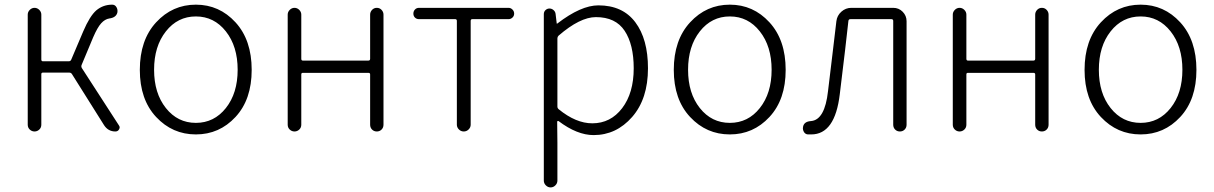

<svg xmlns="http://www.w3.org/2000/svg" viewBox="-20 -567 5235 828"><path d="M332 -287.1Q329.1 -280.3 333 -273.4L492.2 -27.3Q496.1 -22.5 496.1 -17.6Q496.1 -13.7 493.2 -8.8Q488.3 0 477.5 0Q446.3 0 428.7 -27.3L290 -248Q286.1 -253.9 278.3 -253.9H165Q158.2 -253.9 158.2 -247.1V-29.3Q158.2 -16.6 149.4 -8.3Q140.6 0 128.9 0Q117.2 0 108.4 -8.3Q99.6 -16.6 99.6 -29.3V-503.9Q99.6 -515.6 108.4 -524.4Q117.2 -533.2 128.9 -533.2Q140.6 -533.2 149.4 -524.4Q158.2 -515.6 158.2 -503.9V-310.5Q158.2 -302.7 165 -302.7H276.4Q284.2 -302.7 287.1 -309.6L338.9 -431.6Q367.2 -498 395.5 -522.5Q424.8 -546.9 463.9 -546.9Q475.6 -546.9 481.9 -536.6Q488.3 -526.4 486.3 -513.7Q481.4 -491.2 451.2 -487.3Q432.6 -484.4 416.5 -466.8Q400.4 -449.2 381.8 -406.2Z M583 -265.6Q583 -394.5 653.3 -470.7Q723.6 -546.9 824.7 -546.9Q925.8 -546.9 995.6 -470.7Q1065.4 -394.5 1065.4 -265.6Q1065.4 -137.7 995.6 -62.5Q925.8 12.7 824.7 12.7Q723.6 12.7 653.3 -62.5Q583 -137.7 583 -265.6ZM695.3 -101.1Q746.1 -37.1 824.7 -37.1Q903.3 -37.1 954.1 -101.1Q1004.9 -165 1004.9 -266.1Q1004.9 -367.2 954.1 -431.6Q903.3 -496.1 824.7 -496.1Q746.1 -496.1 695.3 -431.6Q644.5 -367.2 644.5 -266.1Q644.5 -165 695.3 -101.1Z M1220.7 -29.3V-503.9Q1220.7 -515.6 1229.5 -524.4Q1238.3 -533.2 1250 -533.2Q1261.7 -533.2 1270.5 -524.4Q1279.3 -515.6 1279.3 -503.9V-313.5Q1279.3 -305.7 1286.1 -305.7H1568.4Q1576.2 -305.7 1576.2 -313.5V-503.9Q1576.2 -515.6 1584.5 -524.4Q1592.8 -533.2 1605 -533.2Q1617.2 -533.2 1625.5 -524.4Q1633.8 -515.6 1633.8 -503.9V-29.3Q1633.8 -16.6 1625.5 -8.3Q1617.2 0 1605 0Q1592.8 0 1584.5 -8.3Q1576.2 -16.6 1576.2 -29.3V-246.1Q1576.2 -252.9 1568.4 -252.9H1286.1Q1279.3 -252.9 1279.3 -246.1V-29.3Q1279.3 -16.6 1270.5 -8.3Q1261.7 0 1250 0Q1238.3 0 1229.5 -8.3Q1220.7 -16.6 1220.7 -29.3Z M1950.2 -29.3V-476.6Q1950.2 -484.4 1943.4 -484.4H1787.1Q1776.4 -484.4 1769.5 -491.2Q1762.7 -498 1762.7 -508.3Q1762.7 -518.6 1769.5 -525.9Q1776.4 -533.2 1787.1 -533.2H2172.9Q2182.6 -533.2 2189.9 -525.9Q2197.3 -518.6 2197.3 -508.3Q2197.3 -498 2189.9 -491.2Q2182.6 -484.4 2172.9 -484.4H2016.6Q2009.8 -484.4 2009.8 -476.6V-29.3Q2009.8 -17.6 2001 -8.8Q1992.2 0 1980 0Q1967.8 0 1959 -8.8Q1950.2 -17.6 1950.2 -29.3Z M2325.2 211.9V-505.9Q2325.2 -516.6 2332.5 -523.4Q2339.8 -530.3 2349.6 -530.3Q2359.4 -530.3 2367.2 -523.4Q2375 -516.6 2376 -506.8L2380.9 -465.8Q2380.9 -464.8 2381.8 -464.8Q2382.8 -464.8 2383.8 -465.8Q2485.4 -543.9 2560.5 -543.9Q2665 -543.9 2719.7 -471.2Q2774.4 -398.4 2774.4 -272.5Q2774.4 -140.6 2706.1 -62.5Q2637.7 15.6 2540 15.6Q2468.8 15.6 2388.7 -44.9Q2386.7 -45.9 2384.8 -44.9Q2382.8 -43.9 2382.8 -42L2383.8 48.8V211.9Q2383.8 223.6 2375 232.4Q2366.2 241.2 2354.5 241.2Q2342.8 241.2 2334 232.4Q2325.2 223.6 2325.2 211.9ZM2534.2 -35.2Q2613.3 -35.2 2663.1 -100.6Q2712.9 -166 2712.9 -272.5Q2712.9 -375 2673.8 -434.1Q2634.8 -493.2 2549.8 -493.2Q2481.4 -493.2 2388.7 -413.1Q2383.8 -408.2 2383.8 -401.4V-107.4Q2383.8 -100.6 2389.6 -95.7Q2463.9 -35.2 2534.2 -35.2Z M2885.7 -265.6Q2885.7 -394.5 2956.1 -470.7Q3026.4 -546.9 3127.4 -546.9Q3228.5 -546.9 3298.3 -470.7Q3368.2 -394.5 3368.2 -265.6Q3368.2 -137.7 3298.3 -62.5Q3228.5 12.7 3127.4 12.7Q3026.4 12.7 2956.1 -62.5Q2885.7 -137.7 2885.7 -265.6ZM2998 -101.1Q3048.8 -37.1 3127.4 -37.1Q3206.1 -37.1 3256.8 -101.1Q3307.6 -165 3307.6 -266.1Q3307.6 -367.2 3256.8 -431.6Q3206.1 -496.1 3127.4 -496.1Q3048.8 -496.1 2998 -431.6Q2947.3 -367.2 2947.3 -266.1Q2947.3 -165 2998 -101.1Z M3478.5 12.7Q3470.7 12.7 3463.9 12.7Q3452.1 11.7 3446.3 1Q3442.4 -5.9 3442.4 -13.7Q3442.4 -17.6 3443.4 -21.5Q3448.2 -43 3477.5 -44.9Q3537.1 -49.8 3550.8 -173.8Q3557.6 -231.4 3570.3 -335.9Q3583 -440.4 3586.9 -475.6Q3589.8 -500 3608.4 -516.6Q3627 -533.2 3651.4 -533.2H3832Q3856.4 -533.2 3873 -516.1Q3889.6 -499 3889.6 -475.6V-29.3Q3889.6 -16.6 3881.3 -8.3Q3873 0 3860.8 0Q3848.6 0 3840.3 -8.3Q3832 -16.6 3832 -29.3V-476.6Q3832 -484.4 3824.2 -484.4H3647.5Q3639.6 -484.4 3638.7 -476.6Q3628.9 -383.8 3601.6 -161.1Q3581.1 12.7 3478.5 12.7Z M4088.9 -29.3V-503.9Q4088.9 -515.6 4097.7 -524.4Q4106.4 -533.2 4118.2 -533.2Q4129.9 -533.2 4138.7 -524.4Q4147.5 -515.6 4147.5 -503.9V-313.5Q4147.5 -305.7 4154.3 -305.7H4436.5Q4444.3 -305.7 4444.3 -313.5V-503.9Q4444.3 -515.6 4452.6 -524.4Q4460.9 -533.2 4473.1 -533.2Q4485.4 -533.2 4493.7 -524.4Q4502 -515.6 4502 -503.9V-29.3Q4502 -16.6 4493.7 -8.3Q4485.4 0 4473.1 0Q4460.9 0 4452.6 -8.3Q4444.3 -16.6 4444.3 -29.3V-246.1Q4444.3 -252.9 4436.5 -252.9H4154.3Q4147.5 -252.9 4147.5 -246.1V-29.3Q4147.5 -16.6 4138.7 -8.3Q4129.9 0 4118.2 0Q4106.4 0 4097.7 -8.3Q4088.9 -16.6 4088.9 -29.3Z M4657.2 -265.6Q4657.2 -394.5 4727.5 -470.7Q4797.9 -546.9 4898.9 -546.9Q5000 -546.9 5069.8 -470.7Q5139.6 -394.5 5139.6 -265.6Q5139.6 -137.7 5069.8 -62.5Q5000 12.7 4898.9 12.7Q4797.9 12.7 4727.5 -62.5Q4657.2 -137.7 4657.2 -265.6ZM4769.5 -101.1Q4820.3 -37.1 4898.9 -37.1Q4977.5 -37.1 5028.3 -101.1Q5079.1 -165 5079.1 -266.1Q5079.1 -367.2 5028.3 -431.6Q4977.5 -496.1 4898.9 -496.1Q4820.3 -496.1 4769.5 -431.6Q4718.8 -367.2 4718.8 -266.1Q4718.8 -165 4769.5 -101.1Z"/></svg>

Font: irohamaru Light
Style: Regular
Weight: 200
Designer: [Source Han Sans]
Ryoko NISHIZUKA  (kana & ideographs); Paul D. Hunt (Latin, Greek & Cyrillic); Wenlong ZHANG  (bopomofo
Version: Version 1.01